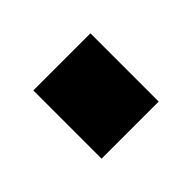

<svg xmlns="http://www.w3.org/2000/svg" viewBox="-56 -275 366 366"><g transform="rotate(-45 127.0 -92.0)"><path d="M50 0V-184H204V0Z"/></g></svg>

Font: Raleway Thin Black
Style: Regular
Weight: 900
Version: Version 4.026